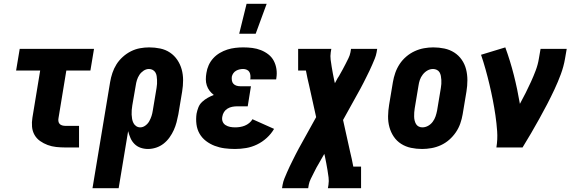

<svg xmlns="http://www.w3.org/2000/svg" viewBox="-20 -778 3040 1013"><path d="M324 0Q300 0 276.5 -2.5Q253 -5 231.5 -13Q210 -21 191.5 -34Q173 -47 162 -66.5Q151 -86 149 -109.5Q147 -133 151 -157L192 -406H65L84 -520H476L457 -406H330L289 -157Q287 -148 288 -139.5Q289 -131 294 -125Q299 -119 307.5 -116.5Q316 -114 324 -114H397V0Z M468 215 561 -345Q565 -369 573 -393Q581 -417 594.5 -438.5Q608 -460 628 -478Q648 -496 671 -507.5Q694 -519 718.5 -523.5Q743 -528 767 -528Q797 -528 825.5 -522Q854 -516 877 -500.5Q900 -485 915.5 -462Q931 -439 938.5 -412Q946 -385 946 -355Q946 -325 941 -295L921 -175Q917 -154 911.5 -133Q906 -112 897 -92Q888 -72 874.5 -53Q861 -34 843 -20Q825 -6 803.5 1Q782 8 761 8Q740 8 721.5 1.5Q703 -5 689.5 -18.5Q676 -32 668.5 -49.5Q661 -67 656 -86L606 215ZM720 -106Q734 -106 747 -115.5Q760 -125 767.5 -138.5Q775 -152 779.5 -166Q784 -180 786 -194L806 -314Q808 -325 808.5 -335.5Q809 -346 808.5 -356.5Q808 -367 806.5 -377Q805 -387 800 -395.5Q795 -404 786 -409Q777 -414 766 -414Q751 -414 737.5 -405Q724 -396 715.5 -383Q707 -370 702.5 -355.5Q698 -341 696 -326L678 -222Q676 -210 675 -197.5Q674 -185 674.5 -173.5Q675 -162 677 -150.5Q679 -139 684 -129Q689 -119 698.5 -112.5Q708 -106 720 -106Z M1220 8Q1192 8 1165 4.5Q1138 1 1113 -8.5Q1088 -18 1067 -34Q1046 -50 1033 -72.5Q1020 -95 1016.5 -122.5Q1013 -150 1017 -178Q1020 -194 1026.5 -211Q1033 -228 1046.5 -240.5Q1060 -253 1076 -262Q1092 -271 1108 -277Q1095 -287 1085.5 -299.5Q1076 -312 1071 -327.5Q1066 -343 1066 -359.5Q1066 -376 1069 -393Q1072 -414 1081 -434Q1090 -454 1105 -470.5Q1120 -487 1139.5 -498.5Q1159 -510 1179.5 -516.5Q1200 -523 1221.5 -525.5Q1243 -528 1263 -528Q1288 -528 1311.5 -525Q1335 -522 1356.5 -513.5Q1378 -505 1396 -491Q1414 -477 1424.5 -457Q1435 -437 1438.5 -413.5Q1442 -390 1438 -366L1437 -359H1300L1301 -362Q1302 -371 1301 -381Q1300 -391 1295.5 -398.5Q1291 -406 1282 -410Q1273 -414 1263 -414Q1254 -414 1244.5 -412Q1235 -410 1226 -405Q1217 -400 1211 -391.5Q1205 -383 1203 -373Q1202 -363 1203.5 -353Q1205 -343 1211.5 -336Q1218 -329 1227.5 -326Q1237 -323 1247 -323H1304L1287 -217H1230Q1218 -217 1205 -214.5Q1192 -212 1180.5 -205Q1169 -198 1162 -187Q1155 -176 1153 -163Q1150 -149 1154.5 -137Q1159 -125 1170 -118Q1181 -111 1194 -108.5Q1207 -106 1221 -106Q1233 -106 1246 -108Q1259 -110 1271.5 -115Q1284 -120 1295 -129Q1306 -138 1312 -149L1426 -98Q1411 -72 1387.5 -50.5Q1364 -29 1336 -15.5Q1308 -2 1278.5 3Q1249 8 1220 8ZM1242 -600 1281 -758H1387L1329 -600Z M1468 215 1471 197Q1474 180 1480.5 164Q1487 148 1494 132Q1501 116 1508.5 100Q1516 84 1524 68.5Q1532 53 1539.5 37.5Q1547 22 1556 6L1648 -160L1611 -327Q1606 -346 1602 -366Q1598 -386 1594 -406H1553V-520H1728L1725 -502Q1722 -482 1724.5 -463Q1727 -444 1730 -425.5Q1733 -407 1736.5 -388.5Q1740 -370 1744 -351L1747 -339L1762 -367Q1764 -369 1765 -371Q1766 -373 1767 -375H1768Q1768 -377 1769.5 -379Q1771 -381 1772 -382V-383Q1780 -397 1788 -411.5Q1796 -426 1803.5 -441Q1811 -456 1818.5 -471Q1826 -486 1829 -502L1832 -520H1970L1967 -502Q1964 -485 1957.5 -469Q1951 -453 1944 -437Q1937 -421 1929.5 -405Q1922 -389 1914 -373.5Q1906 -358 1898.5 -342.5Q1891 -327 1882 -311L1790 -145L1827 22Q1832 41 1836 61Q1840 81 1844 101H1885V215H1710L1713 197Q1716 177 1713.5 158Q1711 139 1708 120.5Q1705 102 1701.5 83.5Q1698 65 1694 46L1691 34L1675 62Q1674 64 1672.5 66Q1671 68 1671 70H1670Q1670 72 1668.5 74Q1667 76 1666 77V78Q1657 92 1649.5 106.5Q1642 121 1634.5 136Q1627 151 1619.5 166Q1612 181 1609 197L1606 215Z M2207 8Q2177 8 2148.5 2Q2120 -4 2096.5 -19Q2073 -34 2057.5 -57Q2042 -80 2034.5 -107.5Q2027 -135 2027.5 -165Q2028 -195 2033 -225L2053 -345Q2057 -369 2065.5 -393.5Q2074 -418 2088.5 -440Q2103 -462 2123.5 -479.5Q2144 -497 2168 -508Q2192 -519 2217 -523.5Q2242 -528 2266 -528Q2296 -528 2324.5 -522Q2353 -516 2376.5 -501Q2400 -486 2416 -463Q2432 -440 2439 -412.5Q2446 -385 2446 -355Q2446 -325 2441 -295L2421 -175Q2417 -151 2408.5 -126.5Q2400 -102 2385 -80Q2370 -58 2350 -40.5Q2330 -23 2306 -12Q2282 -1 2256.5 3.5Q2231 8 2207 8ZM2208 -106Q2224 -106 2238.5 -114Q2253 -122 2263 -135.5Q2273 -149 2278 -164Q2283 -179 2286 -194L2306 -314Q2308 -325 2308.5 -335.5Q2309 -346 2308.5 -356.5Q2308 -367 2306 -377.5Q2304 -388 2299 -396.5Q2294 -405 2284.5 -409.5Q2275 -414 2265 -414Q2249 -414 2235 -406Q2221 -398 2210.5 -384.5Q2200 -371 2195 -356Q2190 -341 2188 -326L2168 -206Q2166 -195 2165.5 -184.5Q2165 -174 2165 -163.5Q2165 -153 2167.5 -142.5Q2170 -132 2175 -123.5Q2180 -115 2189 -110.5Q2198 -106 2208 -106Z M2599 0Q2606 -43 2603 -85.5Q2600 -128 2594 -169Q2588 -210 2580 -251Q2572 -292 2562.5 -332Q2553 -372 2542 -411.5Q2531 -451 2518 -489L2646 -528Q2672 -457 2691 -382Q2710 -307 2723 -230Q2739 -259 2753.5 -288Q2768 -317 2781.5 -346.5Q2795 -376 2806.5 -406.5Q2818 -437 2823 -468L2832 -520H2970L2961 -468Q2954 -427 2939 -386.5Q2924 -346 2905.5 -306.5Q2887 -267 2867 -228.5Q2847 -190 2825.5 -151.5Q2804 -113 2782 -75Q2760 -37 2737 0Z"/></svg>

Font: Iosevka Curly Slab Heavy
Style: Italic
Weight: 900
Italic angle: -9°
Monospace: yes
Designer: Belleve Invis
Foundry: Belleve Invis
Version: Version 22.1.2; ttfautohint (v1.8.4)